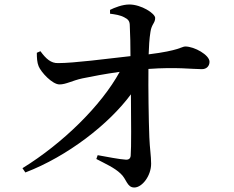

<svg xmlns="http://www.w3.org/2000/svg" viewBox="-20 -805 1040 855"><path d="M93 -37C281 -109 465 -252 563 -385C564 -269 565 -148 562 -112C561 -99 553 -93 540 -94C509 -96 460 -106 415 -114L409 -97C449 -76 490 -58 517 -32C544 -8 545 30 578 30C613 30 653 -22 653 -76C653 -111 647 -143 645 -194C642 -269 640 -412 641 -498C765 -507 837 -497 879 -497C900 -497 913 -511 913 -530C913 -560 846 -598 805 -598C789 -598 780 -580 642 -563C643 -595 645 -633 650 -663C655 -698 671 -702 671 -725C671 -745 609 -785 556 -785C525 -785 490 -771 470 -761V-744C492 -741 516 -738 535 -727C552 -718 558 -710 558 -690C560 -656 561 -598 561 -555C454 -543 309 -524 239 -524C207 -523 185 -543 160 -577L144 -570C144 -548 145 -527 152 -510C163 -483 213 -429 245 -429C274 -429 301 -446 347 -456C391 -465 448 -476 513 -485C431 -335 260 -167 80 -56Z"/></svg>

Font: Noto Serif HK SemiBold
Style: Regular
Weight: 600
Designer: Ryoko NISHIZUKA 西塚涼子 (kana & ideographs); Frank Grießhammer (Latin, Greek & Cyrillic); Wenlong ZHANG 张文龙 (bopomofo); San
Foundry: Adobe
Version: Version 2.001;hotconv 1.1.0;makeotfexe 2.6.0